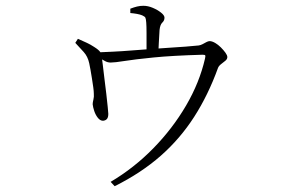

<svg xmlns="http://www.w3.org/2000/svg" viewBox="-20 -578 1040 663"><path d="M362 50Q443 2 509.5 -66Q576 -134 622.5 -213.5Q669 -293 688 -376Q690 -385 688.5 -387Q687 -389 679 -389Q575 -386 510 -379.5Q445 -373 410.5 -367.5Q376 -362 362 -362Q351 -362 341 -368Q331 -374 313 -384V-397Q336 -398 369 -399.5Q402 -401 438 -404Q474 -407 505 -409Q532 -411 562.5 -413Q593 -415 621 -417Q649 -419 666 -421Q673 -422 679.5 -425.5Q686 -429 692.5 -432.5Q699 -436 704 -436Q712 -436 722.5 -430Q733 -424 742.5 -414.5Q752 -405 758.5 -396Q765 -387 765 -381Q765 -374 758.5 -368.5Q752 -363 744 -357Q736 -351 733 -344Q699 -250 650.5 -174.5Q602 -99 535 -40Q468 19 376 65ZM336 -161Q326 -161 318 -171Q310 -181 305.5 -194.5Q301 -208 300 -218Q300 -224 302.5 -234Q305 -244 304 -254Q304 -263 302 -277Q300 -291 297.5 -307Q295 -323 292.5 -337Q290 -351 288 -360Q283 -383 269 -398.5Q255 -414 240 -430L249 -444Q265 -437 279 -430.5Q293 -424 305 -416Q321 -406 326 -398.5Q331 -391 332 -377Q333 -373 335 -353.5Q337 -334 340.5 -307.5Q344 -281 347 -254.5Q350 -228 352 -208.5Q354 -189 354 -185Q354 -173 349.5 -167.5Q345 -162 336 -161ZM486 -389Q486 -395 486 -417Q486 -439 486 -463.5Q486 -488 485 -500Q484 -513 482 -517Q480 -521 471 -525Q464 -528 453 -530Q442 -532 430 -533V-548Q443 -553 453.5 -555.5Q464 -558 475 -558Q491 -558 507.5 -551Q524 -544 536 -534.5Q548 -525 548 -517Q548 -507 540.5 -500Q533 -493 531 -475Q530 -458 528.5 -431.5Q527 -405 527 -390Z"/></svg>

Font: Noto Serif JP ExtraLight
Style: Regular
Weight: 200
Designer: Ryoko NISHIZUKA  (kana & ideographs); Frank Grießhammer (Latin, Greek & Cyrillic); Wenlong ZHANG  (bopomofo); Sandoll Co
Foundry: Adobe
Version: Version 2.002-H1;hotconv 1.1.0;makeotfexe 2.6.0